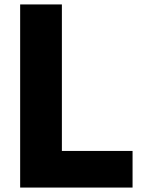

<svg xmlns="http://www.w3.org/2000/svg" viewBox="-20 -845 688 865"><path d="M258.8 -825H70.8V0H577.2V-165H258.8Z"/></svg>

Font: Hussar
Style: BdSuprExt
Weight: 700
Foundry: Cannot Into Space Fonts
Version: Version 2.00